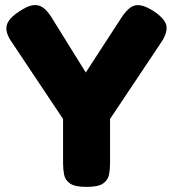

<svg xmlns="http://www.w3.org/2000/svg" viewBox="-20 -721 678 752"><path d="M584 -676Q628 -646 632 -618.5Q636 -591 610 -553L411 -255V-80Q411 -58 407 -37Q403 -16 384 -2.5Q365 11 319 11Q273 11 254 -2.5Q235 -16 231 -37.5Q227 -59 227 -82V-255L28 -553Q0 -592 6 -620Q12 -648 55 -676Q86 -697 108 -700.5Q130 -704 148 -691.5Q166 -679 183 -651L316 -437L455 -651Q474 -680 491.5 -692Q509 -704 531 -700Q553 -696 584 -676Z"/></svg>

Font: Fredoka
Style: Bold
Weight: 700
Designer: Ben Nathan
Foundry: Milena B. Brandão, Ben Nathan
Version: Version 2.001